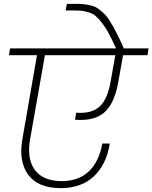

<svg xmlns="http://www.w3.org/2000/svg" viewBox="-20 -990 787 991"><path d="M293.9 -19Q175.8 -19 125.2 -88.6Q74.7 -158.2 96.2 -275.9L170.9 -705.1H25.9L32.2 -740.2H579.1Q558.1 -786.6 540.8 -818.6Q523.4 -850.6 505.9 -872.8Q488.3 -895 473.9 -907.2Q459.5 -919.4 438.7 -926Q418 -932.6 400.4 -934.3Q382.8 -936 354 -936H318.8L325.2 -970.2H359.9Q388.7 -970.2 406.7 -968.8Q424.8 -967.3 446 -962.6Q467.3 -958 482.2 -948.2Q497.1 -938.5 514.4 -922.4Q531.7 -906.2 547.4 -881.1Q563 -856 580.8 -821.5Q598.6 -787.1 619.1 -740.2H747.1L741.2 -705.1H615.2L590.8 -567.9Q571.3 -456.5 519 -410.2Q466.8 -363.8 367.2 -372.1L373 -408.2Q452.6 -402.3 493.9 -439.9Q535.2 -477.5 550.8 -568.8L575.2 -705.1H211.9L136.2 -275.9Q116.7 -173.3 158.9 -114.3Q201.2 -55.2 298.8 -55.2Q385.3 -55.2 438.5 -105.5Q491.7 -155.8 507.8 -249H546.9Q528.8 -139.6 463.9 -79.3Q398.9 -19 293.9 -19Z"/></svg>

Font: SVN-Poppins ExtraLight
Style: Italic
Weight: 200
Italic angle: -10°
Designer: Ninad Kale (Devanagari), Jonny Pinhorn (Latin)
Foundry: Indian Type Foundry
Version: Version 3.002 2017